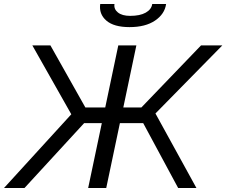

<svg xmlns="http://www.w3.org/2000/svg" viewBox="-62 -936 1127 956"><path d="M-42 0 293 -367 99 -710H189L363 -401H462L527 -710H617L552 -401H642L939 -710H1045L712 -371L916 0H825L651 -323H535L467 0H377L445 -323H357L60 0ZM583 -801Q505 -801 467.5 -833.5Q430 -866 437 -916H508Q504 -891 525 -874Q546 -857 586 -857Q635 -857 663.5 -873Q692 -889 696 -916H765Q758 -866 710 -833.5Q662 -801 583 -801Z"/></svg>

Font: Raleway Medium
Style: Italic
Weight: 500
Italic angle: -12°
Designer: Matt McInerney, Pablo Impallari, Rodrigo Fuenzalida
Foundry: Matt McInerney, Pablo Impallari, Rodrigo Fuenzalida
Version: Version 4.026